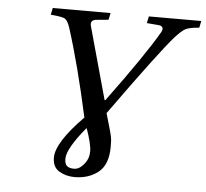

<svg xmlns="http://www.w3.org/2000/svg" viewBox="-51 -746 875 814"><g transform="rotate(5 386.5 -339.0)"><path d="M250 -60Q250 -38 260 -29.5Q270 -21 290 -21Q312 -21 332 -45Q352 -69 352 -100Q352 -131 329 -196H327Q250 -103 250 -60ZM135 -663 141 -692H387L381 -663L328 -658Q302 -655 309 -629L394 -322H397Q547 -525 608 -630Q622 -656 593 -659L544 -663L550 -692H773L767 -663Q726 -660 709.5 -651.5Q693 -643 665 -612Q605 -544 407 -268Q413 -247 419.5 -224.5Q426 -202 428.5 -193.5Q431 -185 433.5 -173Q436 -161 436.5 -152Q437 -143 437 -127Q437 -51 396 -18.5Q355 14 295 14Q259 14 230 -3Q201 -20 201 -61Q201 -125 315 -241Q267 -461 217 -617Q207 -646 195 -652.5Q183 -659 135 -663Z"/></g></svg>

Font: Lingua Franca
Style: Italic
Weight: 400
Italic angle: -13°
Version: Version 1.19